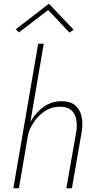

<svg xmlns="http://www.w3.org/2000/svg" viewBox="-20 -1016 514 1036"><path d="M392 -308 338 0H368L422 -311Q428 -354 419.5 -390Q411 -426 385 -448Q359 -470 312 -470Q257 -470 213.5 -438Q170 -406 144 -358L216 -780H186L52 0H82L132 -292Q143 -330 167.5 -364Q192 -398 227 -419.5Q262 -441 304 -440Q344 -440 364.5 -421.5Q385 -403 391 -373Q397 -343 392 -308ZM240 -962 355 -840 377 -856 244 -996 65 -858 82 -841Z"/></svg>

Font: Jost* 200 Thin Italic
Style: Italic
Weight: 200
Italic angle: -10°
Version: Version 3.200; ttfautohint (v0.97) -l 8 -r 50 -G 200 -x 14 -